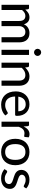

<svg xmlns="http://www.w3.org/2000/svg" viewBox="1361 -2133 780 3542"><g transform="rotate(90 1751.0 -362.0)"><path d="M69 0V-507.5H126Q146 -507.5 151 -488.5L157.5 -439Q185.5 -472.5 220 -494Q254.5 -515.5 300.5 -515.5Q351.5 -515.5 383 -487.8Q414.5 -460 428.5 -412.5Q439.5 -439.5 457 -459Q474.5 -478.5 496 -491Q517.5 -503.5 541.8 -509.5Q566 -515.5 591 -515.5Q672.5 -515.5 717 -465.8Q761.5 -416 761.5 -323.5V0H666.5V-323.5Q666.5 -381 641.2 -410.5Q616 -440 568 -440Q546.5 -440 527.2 -432.5Q508 -425 493.5 -410.5Q479 -396 470.5 -374Q462 -352 462 -323.5V0H367V-323.5Q367 -382.5 343.2 -411.2Q319.5 -440 273.5 -440Q242 -440 214.2 -423.2Q186.5 -406.5 164 -377V0Z M993.5 -507.5V0H898.5V-507.5ZM1012 -665Q1012 -651.5 1006.8 -639.8Q1001.5 -628 992.2 -619Q983 -610 970.8 -604.8Q958.5 -599.5 945 -599.5Q932 -599.5 920.2 -604.8Q908.5 -610 899.5 -619Q890.5 -628 885.2 -639.8Q880 -651.5 880 -665Q880 -678.5 885.2 -690.8Q890.5 -703 899.5 -712Q908.5 -721 920.2 -726.2Q932 -731.5 945 -731.5Q958.5 -731.5 970.8 -726.2Q983 -721 992.2 -712Q1001.5 -703 1006.8 -690.8Q1012 -678.5 1012 -665Z M1136 0V-507.5H1193Q1213 -507.5 1218 -488.5L1225 -436Q1258 -471.5 1298.5 -493.5Q1339 -515.5 1392 -515.5Q1433.5 -515.5 1465.2 -501.5Q1497 -487.5 1518.5 -462.2Q1540 -437 1551 -401.8Q1562 -366.5 1562 -323.5V0H1467V-323.5Q1467 -378.5 1441.5 -409.2Q1416 -440 1364 -440Q1325.5 -440 1292.5 -422Q1259.5 -404 1231 -372.5V0Z M1904.5 -515.5Q1950.5 -515.5 1989.5 -500.2Q2028.5 -485 2057 -456Q2085.5 -427 2101.5 -384.8Q2117.5 -342.5 2117.5 -288Q2117.5 -266 2112.8 -258.5Q2108 -251 2095 -251H1760Q1761.5 -204.5 1773.2 -170Q1785 -135.5 1805.2 -112.8Q1825.5 -90 1854 -78.8Q1882.5 -67.5 1917.5 -67.5Q1950.5 -67.5 1974.2 -75Q1998 -82.5 2015.2 -91.5Q2032.5 -100.5 2044.5 -108Q2056.5 -115.5 2065.5 -115.5Q2077.5 -115.5 2083 -106.5L2110 -72Q2092.5 -51 2069.5 -36.2Q2046.5 -21.5 2020 -11.8Q1993.5 -2 1965.2 2.5Q1937 7 1909.5 7Q1857 7 1812.2 -10.8Q1767.5 -28.5 1735 -62.8Q1702.5 -97 1684.2 -147.8Q1666 -198.5 1666 -264.5Q1666 -317.5 1682.5 -363.2Q1699 -409 1729.8 -442.8Q1760.5 -476.5 1804.8 -496Q1849 -515.5 1904.5 -515.5ZM1906 -446Q1843.5 -446 1807.8 -409.8Q1772 -373.5 1763 -309.5H2032.5Q2032.5 -339.5 2024 -364.5Q2015.5 -389.5 1999.2 -407.5Q1983 -425.5 1959.5 -435.8Q1936 -446 1906 -446Z M2224 0V-507.5H2278.5Q2294 -507.5 2299.8 -502Q2305.5 -496.5 2307.5 -482L2313.5 -408Q2337.5 -458.5 2372.5 -487.5Q2407.5 -516.5 2456.5 -516.5Q2473 -516.5 2487.8 -513Q2502.5 -509.5 2513.5 -502L2507 -431Q2504 -417.5 2491 -417.5Q2484 -417.5 2470.2 -420.5Q2456.5 -423.5 2440 -423.5Q2416.5 -423.5 2398.2 -416.5Q2380 -409.5 2365.5 -396Q2351 -382.5 2339.8 -363Q2328.5 -343.5 2319 -318.5V0Z M2784.5 -515.5Q2840.5 -515.5 2885.5 -497.2Q2930.5 -479 2962 -445Q2993.5 -411 3010.5 -362.8Q3027.5 -314.5 3027.5 -254.5Q3027.5 -194.5 3010.5 -146Q2993.5 -97.5 2962 -63.5Q2930.5 -29.5 2885.5 -11.2Q2840.5 7 2784.5 7Q2728.5 7 2683.2 -11.2Q2638 -29.5 2606.2 -63.5Q2574.5 -97.5 2557.5 -146Q2540.5 -194.5 2540.5 -254.5Q2540.5 -314.5 2557.5 -362.8Q2574.5 -411 2606.2 -445Q2638 -479 2683.2 -497.2Q2728.5 -515.5 2784.5 -515.5ZM2784.5 -67Q2857.5 -67 2893.5 -116Q2929.5 -165 2929.5 -254Q2929.5 -342.5 2893.5 -392Q2857.5 -441.5 2784.5 -441.5Q2710.5 -441.5 2674.2 -392Q2638 -342.5 2638 -254Q2638 -165 2674.2 -116Q2710.5 -67 2784.5 -67Z M3435 -421.5Q3428 -409.5 3415.5 -409.5Q3407.5 -409.5 3397.8 -415Q3388 -420.5 3374.5 -427.2Q3361 -434 3342.2 -439.5Q3323.5 -445 3298 -445Q3276.5 -445 3259 -439.5Q3241.5 -434 3229.2 -424.5Q3217 -415 3210.2 -402.2Q3203.5 -389.5 3203.5 -374.5Q3203.5 -355.5 3214.8 -342.8Q3226 -330 3244.2 -320.8Q3262.5 -311.5 3286 -304.2Q3309.5 -297 3334 -289Q3358.5 -281 3382 -270.8Q3405.5 -260.5 3423.8 -245.5Q3442 -230.5 3453.2 -208.8Q3464.5 -187 3464.5 -156.5Q3464.5 -121 3451.8 -91Q3439 -61 3414.2 -39Q3389.5 -17 3353.5 -4.5Q3317.5 8 3270.5 8Q3217.5 8 3173.8 -9.5Q3130 -27 3100 -54L3122 -90Q3126 -97 3132 -100.8Q3138 -104.5 3147 -104.5Q3156.5 -104.5 3166.5 -97.5Q3176.5 -90.5 3190.8 -82.2Q3205 -74 3225.2 -67Q3245.5 -60 3275.5 -60Q3301 -60 3319.8 -66.5Q3338.5 -73 3351 -83.8Q3363.5 -94.5 3369.5 -109Q3375.5 -123.5 3375.5 -139.5Q3375.5 -160 3364.2 -173.5Q3353 -187 3334.8 -196.5Q3316.5 -206 3293 -213Q3269.5 -220 3244.8 -228Q3220 -236 3196.5 -246.2Q3173 -256.5 3154.8 -272.5Q3136.5 -288.5 3125.2 -311.2Q3114 -334 3114 -367Q3114 -396.5 3126 -423.5Q3138 -450.5 3161.2 -471Q3184.5 -491.5 3218.5 -503.5Q3252.5 -515.5 3296 -515.5Q3346 -515.5 3386.8 -499.8Q3427.5 -484 3456 -456Z"/></g></svg>

Font: Lato Medium
Style: Regular
Weight: 500
Designer: Lukasz Dziedzic
Foundry: tyPoland Lukasz Dziedzic
Version: Version 2.006; 2014-01-15